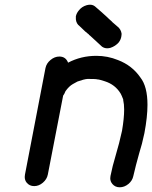

<svg xmlns="http://www.w3.org/2000/svg" viewBox="-20 -790 646 815"><path d="M488 5Q469 5 457 -9Q448 -20 448 -33Q448 -38 449 -43Q457 -84 471.5 -132Q486 -180 498 -235Q507 -288 507 -325Q507 -348 503 -365V-368Q496 -386 493 -391L492 -393Q469 -431 425 -445Q401 -453 393 -453Q389 -455 352 -455Q337 -454 309 -444Q292 -435 289 -433Q273 -424 258 -403Q254 -392 248 -384L183 -49Q179 -29 162 -14.5Q145 0 125 0Q105 0 93 -15Q85 -25 85 -39Q85 -44 86 -49L173 -501Q177 -521 194.5 -535.5Q212 -550 232 -550Q259 -550 269 -524Q324 -553 389 -553Q437 -553 481 -535Q541 -512 576 -461Q606 -423 606 -345Q606 -294 593 -225Q583 -177 571 -140Q556 -87 546 -43Q542 -23 525 -9Q508 5 488 5ZM339 -659Q329 -669 318 -679Q304 -689 302 -708V-721Q305 -734 314 -745Q327 -762 348 -768Q356 -770 362 -770Q374 -770 383 -763Q410 -740 435 -717L439 -713L452 -701Q455 -699 457 -696Q468 -686 479 -677Q493 -666 496 -648V-643Q496 -639 495 -635Q493 -622 484 -610Q470 -594 449 -587Q442 -585 435 -585Q423 -585 413 -592Q388 -615 362 -639Q360 -640 358 -642Q358 -643 357 -644Q350 -649 344 -655H343Z"/></svg>

Font: Bad Comic
Style: Italic
Weight: 400
Italic angle: -11°
Designer: GGBotNet
Foundry: GGBotNet
Version: 0.95